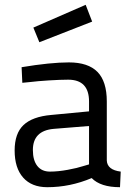

<svg xmlns="http://www.w3.org/2000/svg" viewBox="-20 -770 565 800"><path d="M425 -347V-101Q427 -62 483 -55L480 10Q399 10 362 -28Q272 10 177 10Q112 10 76.5 -30Q41 -70 41 -143Q41 -214 78 -249Q115 -284 193 -291L351 -306V-347Q351 -438 264 -438Q232 -438 184 -435Q136 -432 104 -428L73 -425L70 -490Q190 -510 267 -510Q347 -510 386 -470.5Q425 -431 425 -347ZM351 -245 203 -233Q117 -225 117 -145Q117 -102 135.5 -78.5Q154 -55 188 -55Q222 -55 262.5 -62.5Q303 -70 327 -78L351 -85ZM119 -655 337 -750 364 -680 144 -594Z"/></svg>

Font: TitilliumText22L Rg
Style: Regular
Weight: 400
Designer: Campivisivi
Foundry: Campivisivi
Version: 1.000